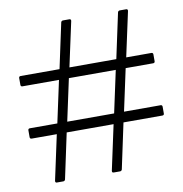

<svg xmlns="http://www.w3.org/2000/svg" viewBox="-81 -798 838 879"><g transform="rotate(-10 338.0 -359.0)"><path d="M642 -505H525L570 -713C571 -719 568 -722 563 -722H533C529 -722 525 -719 524 -715L479 -505H261L306 -713C307 -719 304 -722 299 -722H269C265 -722 261 -719 260 -715L215 -505H34C29 -505 26 -502 26 -497V-465C26 -460 29 -457 34 -457H204L162 -262H34C29 -262 26 -259 26 -254V-222C26 -217 29 -214 34 -214H151L106 -5C105 1 108 4 113 4H143C147 4 151 1 152 -3L197 -214H415L370 -5C369 1 372 4 377 4H407C411 4 415 1 416 -3L461 -214H642C647 -214 650 -217 650 -222V-254C650 -259 647 -262 642 -262H472L514 -457H642C647 -457 650 -460 650 -465V-497C650 -502 647 -505 642 -505ZM208 -262 250 -457H468L426 -262Z"/></g></svg>

Font: Shippori Mincho OTF
Style: Regular
Weight: 400
Designer: FONTDASU
Foundry: FONTDASU / Google Inc. / but / Adobe
Version: Version 3.300;hotconv 1.0.109;makeotfexe 2.5.65596